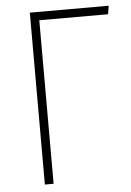

<svg xmlns="http://www.w3.org/2000/svg" viewBox="-51 -721 518 759"><g transform="rotate(-5 208.5 -341.0)"><path d="M409.2 -682.1 403.8 -648.9H130.9V0H96.2V-682.1Z"/></g></svg>

Font: Fira Sans Compressed UltraLight
Style: Regular
Weight: 200
Width: 1
Designer: Carrois Corporate & Edenspiekermann AG
Foundry: Carrois Corporate GbR & Edenspiekermann AG
Version: Version 4.203;PS 004.203;hotconv 1.0.88;makeotf.lib2.5.64775